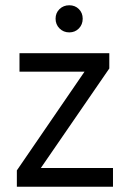

<svg xmlns="http://www.w3.org/2000/svg" viewBox="-20 -709 493 729"><path d="M279.5 -674.5Q294 -660 294 -638Q294 -616 279.5 -601Q265 -586 243 -586Q221 -586 206 -601Q191 -616 191 -638Q191 -660 206 -674.5Q221 -689 243 -689Q265 -689 279.5 -674.5ZM409 0H44V-62L301 -437H54V-507H395V-449L135 -71H409Z"/></svg>

Font: Hind Madurai
Style: Regular
Weight: 400
Designer: Jyotish Sonowal
Foundry: Indian Type Foundry
Version: Version 0.702;PS 1.0;hotconv 1.0.81;makeotf.lib2.5.63406